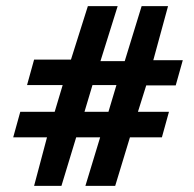

<svg xmlns="http://www.w3.org/2000/svg" viewBox="-20 -600 633 625"><path d="M23 -153H133L91 5H180L228 -153H306L258 5H355L403 -153H507L530 -236H429L456 -322H552L575 -404H479L527 -580H441L386 -401H307L363 -580H266L211 -406H91L68 -323H184L158 -236H46ZM255 -236 281 -323H359L333 -236Z"/></svg>

Font: Charger Pro
Style: BdExt
Weight: 700
Designer: Jasper
Foundry: Cannot Into Space Fonts
Version: Version 1.09